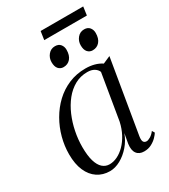

<svg xmlns="http://www.w3.org/2000/svg" viewBox="-198 -894 876 998"><g transform="rotate(-30 240.0 -395.0)"><path d="M383.5 -70.5Q380 -47.5 385.5 -38.2Q391 -29 404 -29Q412.5 -29 426.8 -37.2Q441 -45.5 453.5 -62L462.5 -47Q457 -37.5 443.8 -23.8Q430.5 -10 411 0.2Q391.5 10.5 366.5 10.5Q337 10.5 322.8 -9Q308.5 -28.5 313.5 -65L324 -124Q310.5 -86 284 -55.5Q257.5 -25 225.2 -7.2Q193 10.5 161.5 10.5Q119.5 10.5 87.5 -10.8Q55.5 -32 37.8 -72.5Q20 -113 20 -171.5Q20 -221.5 33.2 -271Q46.5 -320.5 71.8 -364.5Q97 -408.5 133.2 -442.8Q169.5 -477 215.5 -496.5Q261.5 -516 316 -516Q344.5 -516 368.8 -509.5Q393 -503 412.5 -490L457 -509.5ZM378 -460Q372 -475.5 356 -485.2Q340 -495 315 -495Q273.5 -495 239.5 -476Q205.5 -457 179.2 -424.2Q153 -391.5 135 -349.5Q117 -307.5 107.8 -261.5Q98.5 -215.5 98.5 -170Q98.5 -119 108.2 -86Q118 -53 135.8 -37.2Q153.5 -21.5 177.5 -21.5Q201 -21.5 224.8 -33Q248.5 -44.5 270 -66.2Q291.5 -88 307.8 -118.5Q324 -149 332.5 -187ZM222.5 -578.5Q204 -578.5 192.2 -592Q180.5 -605.5 180.5 -632Q180.5 -657 196.2 -676.2Q212 -695.5 237 -695.5Q258.5 -695.5 269.5 -682Q280.5 -668.5 280.5 -649.5Q280.5 -616 264.5 -597.2Q248.5 -578.5 222.5 -578.5ZM397.5 -578.5Q379 -578.5 367.2 -592Q355.5 -605.5 355.5 -632Q355.5 -657 371.2 -676.2Q387 -695.5 412 -695.5Q433.5 -695.5 444.5 -682Q455.5 -668.5 455.5 -649.5Q455.5 -616 439.5 -597.2Q423.5 -578.5 397.5 -578.5ZM212.5 -801H468L461 -750.5H205Z"/></g></svg>

Font: Merriweather 144pt Light
Style: Italic
Weight: 300
Italic angle: -7.8°
Version: Version 2.101